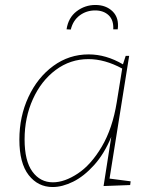

<svg xmlns="http://www.w3.org/2000/svg" viewBox="-20 -747 619 773"><path d="M421 -28 506 -17 504 -2 397 2 428 -196Q400 -128 359 -82.5Q318 -37 274.5 -15.5Q231 6 192 6Q133 6 95.5 -42Q58 -90 58 -185Q58 -278 94.5 -356.5Q131 -435 194.5 -481.5Q258 -528 337 -528Q407 -528 475 -488L486 -522H500ZM450 -335 472 -471Q402 -509 336 -509Q263 -509 204.5 -465.5Q146 -422 112.5 -348Q79 -274 79 -186Q79 -99 110.5 -56Q142 -13 193 -13Q240 -13 293.5 -48.5Q347 -84 390 -157Q433 -230 450 -335ZM454 -629H436Q438 -666 417.5 -685.5Q397 -705 363 -705Q328 -705 301 -685Q274 -665 265 -628L248 -629Q255 -676 288.5 -701.5Q322 -727 364 -727Q407 -727 433.5 -701Q460 -675 454 -629Z"/></svg>

Font: Bitter Pro Thin
Style: Italic
Weight: 250
Italic angle: -9°
Designer: Sol Matas, and Bitter project Authors
Foundry: Sol Matas
Version: Version 1.010